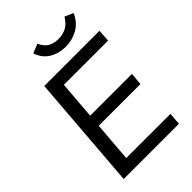

<svg xmlns="http://www.w3.org/2000/svg" viewBox="-265 -1018 1121 1121"><g transform="rotate(-45 295.0 -457.5)"><path d="M67 0 123 -712H579L574 -636H209L164 -76H529L523 0ZM170 -323 176 -400H535L528 -323ZM374 -785Q319 -785 275 -811Q231 -837 212 -892L269 -915Q288 -875 314.5 -861Q341 -847 377 -847Q410 -847 439 -861Q468 -875 493 -915L546 -892Q520 -836 474 -810.5Q428 -785 374 -785Z"/></g></svg>

Font: Muli Medium
Style: Italic
Weight: 500
Italic angle: -4.541°
Designer: Vernon Adams
Foundry: Vernon Adams
Version: Version 2.100; ttfautohint (v1.8.1.43-b0c9)